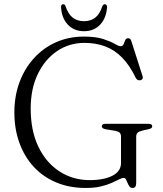

<svg xmlns="http://www.w3.org/2000/svg" viewBox="-20 -892 788 929"><path d="M639 -7.5Q639 6 634.5 11.8Q630 17.5 621 17.5Q612 17.5 606.5 10Q601 2.5 597.2 -7Q593.5 -16.5 589.5 -23.8Q585.5 -31 579 -31Q569.5 -31 555.5 -23.8Q541.5 -16.5 520.2 -7Q499 2.5 468.2 10Q437.5 17.5 394.5 17.5Q315 17.5 251 -9.8Q187 -37 142.2 -86Q97.5 -135 73.5 -201.8Q49.5 -268.5 49.5 -348Q49.5 -427.5 74.5 -494.5Q99.5 -561.5 144.8 -611Q190 -660.5 251.5 -687.8Q313 -715 385.5 -715Q442.5 -715 478.5 -703.5Q514.5 -692 534.2 -680.2Q554 -668.5 563 -668.5Q574 -668.5 578 -678Q582 -687.5 585.8 -697.2Q589.5 -707 600.5 -707Q606 -707 609.8 -703.5Q613.5 -700 616 -691.5L669.5 -524.5Q672.5 -516 669 -510.2Q665.5 -504.5 657 -503.5Q650.5 -502.5 645.2 -505.8Q640 -509 636.5 -516Q607.5 -576 571.2 -613Q535 -650 489.8 -667.2Q444.5 -684.5 388.5 -684.5Q315 -684.5 256.2 -644.8Q197.5 -605 163 -533.8Q128.5 -462.5 128.5 -367Q128.5 -258.5 166.2 -181Q204 -103.5 268.8 -62Q333.5 -20.5 414 -20.5Q448.5 -20.5 476.5 -26Q504.5 -31.5 524.2 -41.8Q544 -52 554.8 -67.5Q565.5 -83 565.5 -103V-230.5Q565.5 -244 558.5 -250.5Q551.5 -257 532 -260L491.5 -266.5Q482 -268.5 477.2 -272Q472.5 -275.5 472.5 -281Q472.5 -287 477.5 -290Q482.5 -293 492 -293H697Q707 -293 711.8 -290Q716.5 -287 716.5 -281Q716.5 -276 713 -272.8Q709.5 -269.5 699.5 -267L672 -261Q653.5 -256.5 646.2 -250.2Q639 -244 639 -230.5ZM386.5 -789.5Q419 -789.5 441 -806.8Q463 -824 475 -862Q478 -867.5 481 -869.5Q484 -871.5 487 -871.5Q492 -871.5 495 -868Q498 -864.5 498 -857.5Q494.5 -805 464.8 -773Q435 -741 386.5 -741Q338 -741 308 -773Q278 -805 275.5 -857.5Q275 -864.5 278 -868Q281 -871.5 285.5 -871.5Q289.5 -871.5 292.2 -869.5Q295 -867.5 297 -862Q310 -823.5 332 -806.5Q354 -789.5 386.5 -789.5Z"/></svg>

Font: Fraunces Light
Style: Regular
Weight: 300
Version: Version 1.000;[b76b70a41]